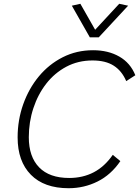

<svg xmlns="http://www.w3.org/2000/svg" viewBox="-20 -985 734 1013"><path d="M615 -135Q566 -63 495 -27.5Q424 8 342 8Q213 8 143 -63Q73 -134 73 -260Q73 -352 102.5 -435Q132 -518 185 -582Q238 -646 311 -683Q384 -720 471 -720Q551 -720 609.5 -686.5Q668 -653 694 -588L646 -557Q623 -611 580 -638.5Q537 -666 468 -666Q392 -666 330 -633Q268 -600 224 -543.5Q180 -487 156 -414Q132 -341 132 -261Q132 -158 186.5 -102Q241 -46 345 -46Q417 -46 474.5 -76Q532 -106 575 -168ZM454 -788 359 -955 404 -965 482 -828 609 -965 656 -955 501 -788Z"/></svg>

Font: Livvic Light
Style: Italic
Weight: 300
Italic angle: -10°
Designer: Jacques Le Bailly, Baron von Fonthausen
Version: Version 1.001; ttfautohint (v1.8.2)